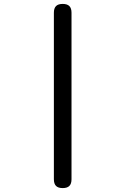

<svg xmlns="http://www.w3.org/2000/svg" viewBox="-20 -830 640 980"><path d="M255 -765Q255 -788 266 -799Q277 -810 300 -810Q323 -810 334 -799Q345 -788 345 -765V85Q345 108 334 119Q323 130 300 130Q277 130 266 119Q255 108 255 85Z"/></svg>

Font: Maple Mono
Style: Regular
Weight: 400
Monospace: yes
Designer: subframe7536
Version: Version 7.300